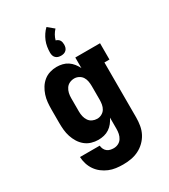

<svg xmlns="http://www.w3.org/2000/svg" viewBox="-238 -890 1076 1223"><g transform="rotate(-30 300.0 -278.5)"><path d="M296 223Q270 223 244 219.5Q218 216 194 206Q170 196 149 180Q128 164 113 142.5Q98 121 90 95.5Q82 70 81 44H226Q227 57 232.5 69Q238 81 248 89Q258 97 270.5 100Q283 103 296 103Q314 103 330 95Q346 87 355.5 72Q365 57 368.5 40Q372 23 372 5V-78Q363 -59 349.5 -42Q336 -25 318.5 -13.5Q301 -2 280.5 3Q260 8 238 8Q213 8 188 0.5Q163 -7 143 -23.5Q123 -40 109.5 -62Q96 -84 88 -108.5Q80 -133 77.5 -158.5Q75 -184 75 -210V-310Q75 -336 77.5 -361.5Q80 -387 88 -411.5Q96 -436 109.5 -458Q123 -480 143 -496.5Q163 -513 188 -520.5Q213 -528 238 -528Q260 -528 280.5 -523Q301 -518 318.5 -506.5Q336 -495 349.5 -478Q363 -461 372 -442V-520H554V-400H517V5Q517 34 512 63.5Q507 93 493.5 119Q480 145 458.5 166Q437 187 410.5 200Q384 213 355 218Q326 223 296 223ZM299 -112Q316 -112 332 -120.5Q348 -129 357 -143.5Q366 -158 369 -175.5Q372 -193 372 -210V-310Q372 -327 369 -344.5Q366 -362 357 -376.5Q348 -391 332 -399.5Q316 -408 299 -408Q281 -408 264.5 -400.5Q248 -393 238 -378Q228 -363 224 -345.5Q220 -328 220 -310V-210Q220 -192 224 -174.5Q228 -157 238 -142Q248 -127 264.5 -119.5Q281 -112 299 -112ZM300 -575Q289 -575 279 -578Q269 -581 261.5 -588.5Q254 -596 251 -606Q248 -616 248 -627Q248 -648 251.5 -669.5Q255 -691 263 -710.5Q271 -730 283 -748Q295 -766 310 -780L355 -743Q342 -729 332.5 -712.5Q323 -696 318 -677Q326 -675 333 -670.5Q340 -666 344.5 -659Q349 -652 350.5 -643.5Q352 -635 352 -627Q352 -616 349 -606Q346 -596 338.5 -588.5Q331 -581 321 -578Q311 -575 300 -575Z"/></g></svg>

Font: Iosevka Etoile Heavy
Style: Regular
Weight: 900
Designer: Belleve Invis
Foundry: Belleve Invis
Version: Version 22.1.2; ttfautohint (v1.8.4)